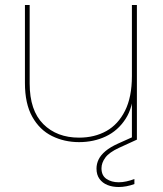

<svg xmlns="http://www.w3.org/2000/svg" viewBox="-20 -560 654 770"><path d="M529 -540V0H509V-540ZM99 -540V-225Q99 -117 153.5 -62.5Q208 -8 297 -8Q359 -8 406.5 -34.5Q454 -61 481.5 -116Q509 -171 509 -255L516 -202Q514 -130 483.5 -83Q453 -36 404.5 -13Q356 10 297 10Q238 10 188.5 -14.5Q139 -39 109.5 -91.5Q80 -144 80 -227V-540ZM453 16 522 -15 529 0 457 33Q418 51 402.5 72Q387 93 387 115Q387 144 407 157.5Q427 171 456 171Q471 171 487 167.5Q503 164 519 158V178Q503 184 487 187Q471 190 456 190Q431 190 411 182Q391 174 379 157.5Q367 141 367 116Q367 97 375.5 79.5Q384 62 403 46Q422 30 453 16Z"/></svg>

Font: Poppins Devanagari Thin
Style: Regular
Weight: 100
Designer: Ninad Kale (Devanagari), Jonny Pinhorn (Latin)
Foundry: Indian Type Foundry
Version: 4.005